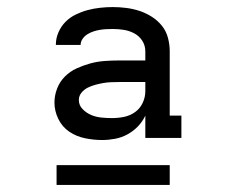

<svg xmlns="http://www.w3.org/2000/svg" viewBox="-20 -713 640 543"><path d="M269 -317Q245 -317 220.5 -322Q196 -327 176 -340.5Q156 -354 145 -376.5Q134 -399 134 -423Q134 -443 141.5 -462.5Q149 -482 163.5 -496.5Q178 -511 196.5 -519.5Q215 -528 235 -533.5Q255 -539 275.5 -540.5Q296 -542 316 -542H391V-568Q391 -584 382.5 -597.5Q374 -611 360 -618.5Q346 -626 330.5 -628.5Q315 -631 299 -631Q290 -631 280.5 -630.5Q271 -630 262 -628.5Q253 -627 244 -624Q235 -621 227 -616Q219 -611 213.5 -603Q208 -595 208 -586H138V-587Q138 -605 145.5 -622Q153 -639 165.5 -651.5Q178 -664 194.5 -672Q211 -680 228 -684.5Q245 -689 263 -691Q281 -693 299 -693Q318 -693 337.5 -690.5Q357 -688 375 -682Q393 -676 409.5 -665.5Q426 -655 438 -640Q450 -625 455 -606Q460 -587 460 -568V-386H493V-323H391V-386Q383 -369 370 -355.5Q357 -342 340.5 -333Q324 -324 305.5 -320.5Q287 -317 269 -317ZM297 -379Q314 -379 331 -382.5Q348 -386 362 -396Q376 -406 383.5 -422Q391 -438 391 -455V-481H316Q305 -481 293.5 -480.5Q282 -480 271 -478Q260 -476 249 -473Q238 -470 228 -465Q218 -460 210.5 -451Q203 -442 203 -430Q203 -415 214 -404Q225 -393 238.5 -387.5Q252 -382 267 -380.5Q282 -379 297 -379ZM140 -190V-246H460V-190Z"/></svg>

Font: Iosevka Etoile
Style: Regular
Weight: 400
Designer: Belleve Invis
Foundry: Belleve Invis
Version: Version 33.2.4